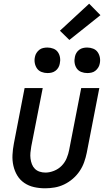

<svg xmlns="http://www.w3.org/2000/svg" viewBox="-20 -1006 590 1038"><path d="M224 12Q193 12 164 5.5Q135 -1 111.5 -17Q88 -33 73.5 -57Q59 -81 52.5 -109.5Q46 -138 47.5 -168.5Q49 -199 55 -230L113 -530H211L149 -214Q146 -197 144.5 -180.5Q143 -164 145 -148.5Q147 -133 152.5 -118.5Q158 -104 168.5 -93.5Q179 -83 194 -78Q209 -73 226 -73Q248 -73 272 -82.5Q296 -92 313.5 -110Q331 -128 340.5 -151Q350 -174 354 -196L419 -530H517L449 -180Q444 -155 435 -129.5Q426 -104 410.5 -81Q395 -58 373.5 -39.5Q352 -21 327 -9Q302 3 275.5 7.5Q249 12 224 12ZM452 -611Q435 -611 419.5 -617Q404 -623 395 -636Q386 -649 383.5 -665.5Q381 -682 385 -699Q387 -710 393 -720Q399 -730 408.5 -737Q418 -744 429 -746.5Q440 -749 451 -749Q468 -749 483.5 -743Q499 -737 508 -724Q517 -711 520 -694.5Q523 -678 519 -661Q517 -650 510.5 -640Q504 -630 495 -623Q486 -616 474.5 -613.5Q463 -611 452 -611ZM237 -611Q220 -611 204.5 -617Q189 -623 180 -636Q171 -649 168 -665.5Q165 -682 169 -699Q171 -710 177.5 -720Q184 -730 193 -737Q202 -744 213.5 -746.5Q225 -749 236 -749Q253 -749 268.5 -743Q284 -737 293 -724Q302 -711 304.5 -694.5Q307 -678 303 -661Q301 -650 295 -640Q289 -630 279.5 -623Q270 -616 259 -613.5Q248 -611 237 -611ZM355 -790 304 -840 462 -986 523 -924Z"/></svg>

Font: Lode Dark Term
Style: Bold Italic
Weight: 700
Italic angle: -11°
Monospace: yes
Designer: Belleve Invis
Foundry: Belleve Invis
Version: Version 29.2.0